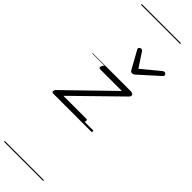

<svg xmlns="http://www.w3.org/2000/svg" viewBox="-565 -1113 1715 1715"><g transform="rotate(45 293.0 -255.0)"><path d="M8 0Q-10 0 -10 -14Q-10 -28 0 -38L424 -450H148Q139 -450 136 -456Q133 -462 137 -475Q141 -487 147.5 -493.5Q154 -500 163 -500H497Q508 -500 512 -493.5Q516 -487 514.5 -478Q513 -469 504 -460L85 -50H375Q384 -50 386.5 -44Q389 -38 385 -23Q382 -12 375.5 -6Q369 0 359 0ZM573 -840Q582 -840 589 -833.5Q596 -827 596 -819Q596 -813 593.5 -809.5Q591 -806 587 -802L406 -639Q398 -631 391 -628.5Q384 -626 376 -626Q369 -626 363 -629Q357 -632 352 -641L262 -804Q259 -808 257.5 -812Q256 -816 256 -820Q256 -829 265 -834.5Q274 -840 281 -840Q288 -840 291.5 -837.5Q295 -835 299 -830L388 -695L552 -830Q559 -835 563.5 -837.5Q568 -840 573 -840ZM0 605H495V615H0ZM0 -20H495V0H0ZM0 -505H495V-500H0ZM0 -1125H495V-1115H0Z"/></g></svg>

Font: Playwrite CU Guides
Style: Regular
Weight: 400
Designer: Veronika Burian, José Scaglione
Foundry: TypeTogether
Version: Version 1.003